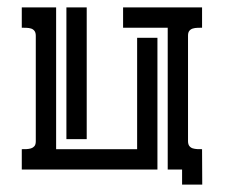

<svg xmlns="http://www.w3.org/2000/svg" viewBox="-20 -460 611 521"><path d="M39.1 0V-55.2Q44.9 -55.2 51.8 -55.4Q58.6 -55.7 64.2 -57.4Q69.8 -59.1 73.5 -63.5Q77.1 -67.9 77.1 -76.7V-362.8Q77.1 -371.6 73.5 -376.2Q69.8 -380.9 64.2 -382.6Q58.6 -384.3 52 -384.5Q45.4 -384.8 39.1 -384.8V-439.9H132.3V-55.2H352.1V-357.4H407.2V0ZM474.1 0H435.1V-384.8H314V-439.9H528.3V-384.8Q522.5 -384.8 515.6 -384.5Q508.8 -384.3 503.2 -382.6Q497.6 -380.9 493.9 -376.5Q490.2 -372.1 490.2 -363.3V-77.1Q490.2 -68.4 493.9 -63.7Q497.6 -59.1 503.2 -57.4Q508.8 -55.7 515.4 -55.4Q522 -55.2 528.3 -55.2L528.8 41H474.1ZM215.3 -439.9V-82.5H160.2V-439.9Z"/></svg>

Font: Isar CAT
Style: Regular
Weight: 400
Designer: Digitized by Peter Wiegel
Foundry: CAT-Fonts, Peter Wiegel
Version: Version 1.000; ttfautohint (v1.3)